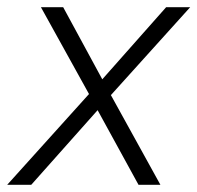

<svg xmlns="http://www.w3.org/2000/svg" viewBox="-45 -515 550 535"><path d="M-25 0 203 -253 69 -495H131L240 -294L418 -495H485L264 -250L402 0H341L227 -208L42 0Z"/></svg>

Font: Livvic Light
Style: Italic
Weight: 300
Italic angle: -10°
Designer: Jacques Le Bailly, Baron von Fonthausen
Version: Version 1.001; ttfautohint (v1.8.2)